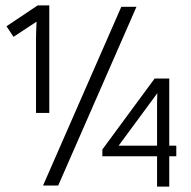

<svg xmlns="http://www.w3.org/2000/svg" viewBox="-20 -685 705 709"><path d="M162 -268H113V-542Q113 -561 115 -605L30 -549L4 -588L119 -665H162ZM139 0 428 -660H484L195 0ZM358 -108V-133L551 -395H605V-147H631V-108H605V4H560V-108ZM418 -147H560V-308L561 -341Z"/></svg>

Font: Human Sans Light
Style: Regular
Weight: 300
Designer: Tim Radville
Foundry: Continuum
Version: Version 1.000;FEAKit 1.0